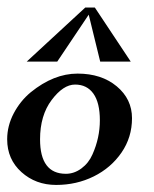

<svg xmlns="http://www.w3.org/2000/svg" viewBox="-20 -495 419 522"><path d="M-0.5 -116.2Q-0.5 -152.8 17.3 -186.8Q35.2 -220.7 63.5 -244.1Q126 -294.9 190.9 -294.9Q255.9 -294.9 297.4 -260.3Q338.9 -225.6 338.9 -173.6Q338.9 -121.6 310.3 -80.1Q281.7 -38.6 234.9 -15.4Q188 7.8 132.6 7.8Q77.1 7.8 38.3 -27.1Q-0.5 -62 -0.5 -116.2ZM159.2 -22.5Q181.6 -22.5 201.4 -37.1Q221.2 -51.8 231.4 -75.2Q251.5 -120.1 251.5 -168Q251.5 -215.8 233.9 -240.5Q216.3 -265.1 184.1 -265.1Q151.9 -265.1 120.4 -223.1Q88.9 -181.2 88.9 -116.2Q88.9 -22.5 159.2 -22.5ZM211.9 -474.6H237.8L335.4 -327.6H252.4L221.2 -455.1L135.7 -327.6H52.7Z"/></svg>

Font: Niconne
Style: Regular
Weight: 400
Designer: Vernon Adams
Foundry: Vernon Adams
Version: Version 1.002